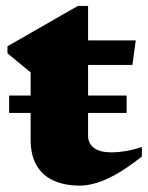

<svg xmlns="http://www.w3.org/2000/svg" viewBox="-20 -594 486 630"><path d="M10 -223.5V-280.5H395.5V-223.5ZM269 -149Q269 -123 288.5 -108.5Q308 -94 346 -94Q366.5 -94 391 -98Q415.5 -102 445.5 -111.5V-80.5Q402 -46 365.8 -25Q329.5 -4 299 5.5Q268.5 15 242 15Q193.5 15 157.2 -0.8Q121 -16.5 100.8 -50Q80.5 -83.5 80.5 -136V-356.5L4.5 -419V-442Q17.5 -449.5 38.8 -461.8Q60 -474 85.8 -488.8Q111.5 -503.5 138.5 -519Q165.5 -534.5 190.8 -549Q216 -563.5 235.5 -574.5H269V-451ZM192 -381V-461.5H425.5L414.5 -381Z"/></svg>

Font: Newsreader 36pt ExtraBold
Style: Regular
Weight: 800
Designer: Hugues Gentile
Foundry: Production Type
Version: Version 1.003